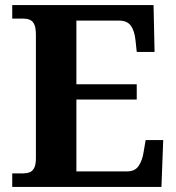

<svg xmlns="http://www.w3.org/2000/svg" viewBox="-20 -734 693 754"><path d="M28 0V-53H70Q84 -53 95.5 -57Q107 -61 114 -74Q121 -87 121 -113V-596Q121 -625 114.5 -638.5Q108 -652 96.5 -656.5Q85 -661 70 -661H28V-714H583L587 -530H517L512 -577Q508 -614 493.5 -633.5Q479 -653 448 -653H280V-403H517V-343H280V-61H480Q510 -61 524.5 -82.5Q539 -104 544 -137L552 -184H621L614 0Z"/></svg>

Font: Noto Serif Kannada
Style: Bold
Weight: 700
Version: Version 2.003